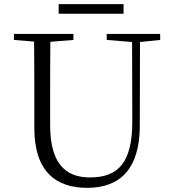

<svg xmlns="http://www.w3.org/2000/svg" viewBox="-20 -888 832 923"><path d="M262 -822H574V-868H262ZM493 -696 615 -686 616 -304C616 -111 552 -35 413 -35C294 -35 221 -102 221 -288V-389C221 -491 221 -589 222 -687L333 -696V-725H47V-696L144 -688C145 -589 145 -489 145 -389V-273C145 -66 246 15 399 15C562 15 651 -81 652 -281L653 -686L750 -696V-725H493Z"/></svg>

Font: Noto Serif CJK KR Light
Style: Regular
Weight: 300
Designer: Ryoko NISHIZUKA 西塚涼子 (kana & ideographs); Frank Grießhammer (Latin, Greek & Cyrillic); Wenlong ZHANG 张文龙 (bopomofo); San
Foundry: Adobe
Version: Version 2.001;hotconv 1.1.0;makeotfexe 2.6.0